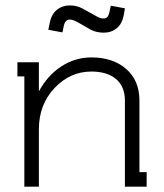

<svg xmlns="http://www.w3.org/2000/svg" viewBox="-20 -696 611 716"><path d="M318.8 -585 266.1 -615.2Q250.5 -623 240.2 -623Q222.7 -623 217.8 -599.1L212.9 -575.2L160.2 -585L165 -608.9Q171.4 -642.6 191.9 -659.2Q212.4 -675.8 240.2 -675.8Q265.6 -675.8 286.1 -665L340.8 -634.8Q352.5 -627 367.2 -627Q383.3 -627 388.2 -650.9L393.1 -674.8L445.8 -665L441.9 -641.1Q435.5 -606.9 415.3 -590.6Q395 -574.2 367.2 -574.2Q339.8 -574.2 318.8 -585ZM526.9 0H445.8V-320.8Q445.8 -373.5 412.6 -401.4Q379.4 -429.2 320.8 -429.2Q241.2 -429.2 183.1 -367.4Q125 -305.7 125 -213.9V0H70.8V-411.1H44.9V-463.9H125V-356.9H126Q157.2 -414.6 208.5 -448.2Q259.8 -481.9 320.8 -481.9Q401.4 -481.9 450.7 -438.7Q500 -395.5 500 -320.8V-54.2H526.9Z"/></svg>

Font: Rawengulk
Style: Demibold
Weight: 600
Version: Version 0.92